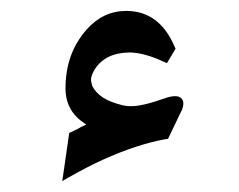

<svg xmlns="http://www.w3.org/2000/svg" viewBox="-20 -1209 438 352"><path d="M312 -1004.4 288.1 -954.6 284.7 -954.1Q257.3 -949.2 228.5 -939.7Q199.7 -930.2 168.9 -916.3Q138.2 -902.3 106 -883.8L94.2 -877L106.9 -965.3L110.4 -966.8L116.2 -969.7L122.6 -972.7Q124 -973.6 125.5 -974.4Q127 -975.1 128.4 -976.1Q131.3 -977.5 134.8 -979L138.2 -981L134.8 -982.9Q100.1 -1005.9 100.1 -1046.9Q100.1 -1079.6 109.9 -1106.4Q119.6 -1133.3 139.2 -1155.3Q169.4 -1189 211.4 -1189Q272.5 -1189 300.3 -1123L301.8 -1119.6L286.1 -1093.3L280.3 -1095.7Q261.7 -1104.5 245.8 -1108.6Q230 -1112.8 217.3 -1112.8Q173.3 -1112.3 153.8 -1082Q152.8 -1080.1 151.6 -1078.1Q150.4 -1076.2 149.7 -1074.2Q148.9 -1072.3 148.4 -1070.8Q146.5 -1065.4 147 -1060.5L148.9 -1051.8Q154.8 -1039.6 168.5 -1030.3Q182.1 -1021.5 204.6 -1016.1Q208.5 -1015.1 213.4 -1014.6Q218.3 -1014.2 223.6 -1014.4Q229 -1014.6 234.9 -1015.6Q244.1 -1017.1 254.6 -1020Q265.1 -1022.9 276.4 -1026.9Q299.3 -1035.6 309.1 -1031.2Q312 -1029.8 313.7 -1027.3Q315.4 -1024.9 315.9 -1022.5Q316.4 -1019.5 315.9 -1016.1Q315.4 -1012.7 314.5 -1010.3Q314 -1008.8 313.5 -1007.3Q313 -1005.9 312 -1004.4Z"/></svg>

Font: DimaFred
Style: Bold
Weight: 800
Designer: R.Balvardi
Foundry: R.Balvardi (r.balvardi@gmail.com)
Version: Version 1.00;August 2, 2018;FontCreator 11.5.0.2427 64-bit